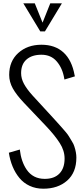

<svg xmlns="http://www.w3.org/2000/svg" viewBox="-20 -1121 503 1154"><path d="M250 -932.1H222.2L120.1 -1101.1H189L235.8 -984.9L282.2 -1101.1H352.1ZM33.2 -203.1 99.1 -222.2Q107.4 -149.4 140.1 -101.6Q178.2 -45.9 249 -45.9Q306.2 -45.9 337.2 -77.9Q368.2 -109.9 368.2 -168Q368.2 -215.8 339.4 -260.7Q310.1 -307.1 254.9 -365.2L124 -502.9Q78.6 -550.8 56.9 -589.8Q35.2 -628.9 35.2 -670.9Q35.2 -752.9 89.4 -802.2Q144.5 -852.1 229 -852.1Q311 -852.1 361.6 -805.7Q412.1 -759.3 428.2 -669.9L430.2 -662.1L367.2 -643.1L366.2 -648.9Q356 -711.4 320.8 -752Q286.6 -792 229 -792Q171.9 -792 139.4 -763.4Q106.9 -734.9 106.9 -681.2Q106.9 -648.9 124 -617.2Q141.1 -585.4 175.8 -546.9L298.8 -413.1L323.2 -386.2Q342.8 -365.2 348.6 -357.9Q352.1 -354.5 371.6 -331.5Q388.2 -312 394 -301.8L411.1 -273.4Q423.3 -254.4 426.8 -241.2Q439 -204.6 439 -173.8Q439 -84 383.3 -35.2Q328.1 13.2 240.2 13.2Q195.3 13.2 158.4 -3.9Q121.6 -21 96.7 -51.3Q71.8 -81.5 55.9 -119.9Q40 -158.2 33.2 -203.1Z"/></svg>

Font: VL Oswald
Style: Light
Weight: 300
Designer: vernon adams
Foundry: vernon adams
Version: Version ; ttfautohint (v0.92.18-e454-dirty) -l 8 -r 50 -G 20